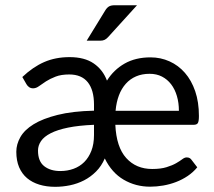

<svg xmlns="http://www.w3.org/2000/svg" viewBox="-20 -703 813 730"><path d="M42 0ZM552.2 -484.9Q590.8 -484.9 624.5 -469.7Q658.2 -454.6 683.1 -426Q708 -397.5 722.2 -356.2Q736.3 -314.9 736.3 -262.2Q736.3 -242.2 732.4 -235.4Q728.5 -228.5 716.3 -228.5H418.5Q422.4 -143.6 460 -102.1Q497.6 -60.5 558.6 -60.5Q591.3 -60.5 613.3 -67.4Q635.3 -74.2 649.7 -82.5Q664.1 -90.8 673.1 -97.7Q682.1 -104.5 689.5 -104.5Q696.3 -104.5 700.4 -102.3Q704.6 -100.1 707.5 -96.2L730 -66.9Q714.4 -47.9 693.6 -33.9Q672.9 -20 649.4 -11Q626 -2 600.6 2.4Q575.2 6.8 550.8 6.8Q495.6 6.8 450.2 -19.8Q404.8 -46.4 378.4 -100.6Q365.7 -71.3 345.2 -50.8Q324.7 -30.3 299.6 -17.3Q274.4 -4.4 246.1 1.5Q217.8 7.3 189.9 7.3Q156.7 7.3 129.6 -1Q102.5 -9.3 83 -25.6Q63.5 -42 52.7 -67.1Q42 -92.3 42 -126Q42 -154.3 57.4 -181.6Q72.8 -209 107.7 -230.5Q142.6 -252 199 -266.1Q255.4 -280.3 337.4 -282.2V-305.2Q337.4 -360.8 313.7 -390.4Q290 -419.9 243.2 -419.9Q212.4 -419.9 191.2 -411.6Q169.9 -403.3 154.8 -393.6Q139.6 -383.8 128.4 -375.5Q117.2 -367.2 106 -367.2Q97.2 -367.2 90.8 -371.6Q84.5 -376 80.6 -382.8L64.9 -410.2Q105 -448.2 147.9 -467Q190.9 -485.8 244.6 -485.8Q301.3 -485.8 336.2 -461.9Q371.1 -438 386.7 -396.5Q412.1 -437.5 453.6 -461.2Q495.1 -484.9 552.2 -484.9ZM337.4 -228.5Q279.3 -226.1 238.8 -217.8Q198.2 -209.5 172.9 -196.5Q147.5 -183.6 136 -166.7Q124.5 -149.9 124.5 -130.4Q124.5 -89.8 147.9 -71.3Q171.4 -52.7 209.5 -52.7Q236.3 -52.7 259.8 -61.3Q283.2 -69.8 300.3 -86.9Q317.4 -104 327.4 -129.6Q337.4 -155.3 337.4 -189.9ZM548.8 -422.4Q520 -422.4 497.3 -412.6Q474.6 -402.8 458.3 -384.5Q441.9 -366.2 432.1 -340.3Q422.4 -314.5 419.4 -281.7H660.2Q660.2 -312 652.6 -337.9Q645 -363.8 630.6 -382.6Q616.2 -401.4 595.7 -411.9Q575.2 -422.4 548.8 -422.4ZM501 -683.1 390.6 -561.5Q383.8 -554.2 377.2 -551.3Q370.6 -548.3 360.8 -548.3H309.6L379.4 -662.1Q385.7 -672.9 393.6 -678Q401.4 -683.1 417 -683.1Z"/></svg>

Font: Carlito
Style: Regular
Weight: 400
Designer: Lukasz Dziedzic
Foundry: tyPoland Lukasz Dziedzic
Version: Version 1.104